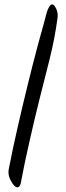

<svg xmlns="http://www.w3.org/2000/svg" viewBox="-20 -756 293 853"><path d="M72.3 57.6Q70.3 67.4 66.4 71.3Q62.5 76.2 57.6 76.2Q43.9 76.2 29.3 48.8Q17.6 28.3 17.6 8.8Q17.6 2.9 18.6 -2.9Q37.1 -98.6 58.6 -191.4Q80.1 -285.2 102.5 -377Q114.3 -421.9 125 -466.8Q136.7 -511.7 148.4 -556.6Q155.3 -579.1 161.1 -602.5Q167 -625 173.8 -648.4Q179.7 -669.9 185.5 -692.4Q191.4 -715.8 201.2 -729.5Q206.1 -737.3 211.9 -736.3Q218.8 -736.3 225.6 -724.6Q236.3 -708 236.3 -686.5Q236.3 -680.7 235.4 -674.8Q223.6 -585.9 200.2 -492.2Q175.8 -397.5 154.3 -310.5Q131.8 -220.7 111.3 -128.9Q89.8 -36.1 72.3 57.6Z"/></svg>

Font: Mrs Husband
Style: Regular
Weight: 400
Version: Version 1.0